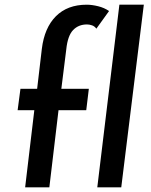

<svg xmlns="http://www.w3.org/2000/svg" viewBox="-20 -797 641 817"><path d="M87 0 126 -328H55L67 -419H138L158 -589Q169 -679 218 -728Q267 -777 349 -777Q371 -777 397.5 -770.5Q424 -764 444 -750L390 -675Q383 -685 372 -689Q361 -693 350 -693Q314 -693 291 -669Q268 -645 262 -587L241 -419H358L347 -328H229L190 0ZM488 -777H592L496 0H394Z"/></svg>

Font: Josefin Sans Medium
Style: Italic
Weight: 500
Italic angle: -7°
Designer: Santiago Orozco
Foundry: Typemade
Version: Version 2.000